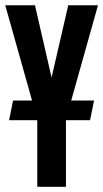

<svg xmlns="http://www.w3.org/2000/svg" viewBox="-25 -715 395 735"><path d="M9.8 -254.9 24.9 -330.1H97.7L-4.9 -694.8H108.9L172.4 -418.5L236.3 -694.8H350.1L247.6 -330.1H335L319.8 -254.9H227.5V0H117.7V-254.9Z"/></svg>

Font: Horta
Style: Regular
Weight: 600
Width: 3
Version: Version 0.11